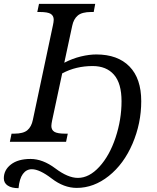

<svg xmlns="http://www.w3.org/2000/svg" viewBox="-74 -734 811 994"><path d="M555.2 -210Q555.2 -302.7 515.9 -347.4Q476.6 -392.1 405.8 -392.1Q362.8 -392.1 323.5 -382.8Q284.2 -373.5 248 -354L195.8 -109.9Q194.3 -104 193.1 -95.2Q191.9 -86.4 191.9 -82Q191.9 -61.5 207.3 -51.8Q222.7 -42 264.2 -42H276.9L268.1 0H-22.9L-14.2 -42H-1Q46.4 -42 67.6 -59.8Q88.9 -77.6 96.2 -113.8L200.2 -604Q201.7 -609.9 202.9 -618.7Q204.1 -627.4 204.1 -631.8Q204.1 -652.3 188.7 -662.1Q173.3 -671.9 131.8 -671.9H119.1L127.9 -713.9H418.9L411.1 -671.9H397.9Q350.6 -671.9 328.9 -653.8Q307.1 -635.7 299.8 -600.1L258.8 -409.2Q301.3 -431.2 344.7 -441.7Q388.2 -452.1 424.8 -452.1Q535.2 -452.1 596.2 -389.9Q657.2 -327.6 657.2 -210Q657.2 -95.7 612.1 9.8Q566.9 115.2 489.3 177Q411.6 238.8 323.2 238.8Q256.8 238.8 193.8 190.4Q130.9 142.1 90.8 142.1Q62.5 142.1 44.4 166.7Q26.4 191.4 22 240.2Q-13.7 240.2 -33.9 226.8Q-54.2 213.4 -54.2 189Q-54.2 146 -17.3 117.4Q19.5 88.9 84 88.9Q147.5 88.9 212.6 137.9Q277.8 187 329.1 187Q387.7 187 440.4 129.4Q493.2 71.8 524.2 -21.5Q555.2 -114.7 555.2 -210Z"/></svg>

Font: Droid Serif
Style: Italic
Weight: 400
Italic angle: -12°
Designer: Monotype Design team
Foundry: Monotype Imaging Inc.
Version: Version 1.03